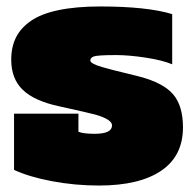

<svg xmlns="http://www.w3.org/2000/svg" viewBox="-20 -570 607 600"><path d="M289.1 9.8Q214.4 9.8 142.8 -3.7Q71.3 -17.1 23.9 -39.1V-214.8H225.1V-158.2Q240.7 -151.9 275.9 -151.9Q330.1 -151.9 330.1 -178.2Q330.1 -196.8 277.8 -211.9Q260.3 -216.8 165 -237.8Q87.4 -254.4 51.3 -289.1Q15.1 -323.7 15.1 -383.8Q15.1 -422.9 29.8 -452.6Q44.4 -482.4 76.4 -504.6Q108.4 -526.9 162.8 -538.3Q217.3 -549.8 293 -549.8Q439.5 -549.8 518.1 -525.9V-369.1Q487.8 -381.8 435.3 -389.9Q382.8 -397.9 342.8 -397.9Q285.2 -397.9 272.9 -393.6Q262.2 -389.2 262.2 -380.9Q262.2 -376 271.7 -370.8Q281.2 -365.7 299.3 -360.4Q317.4 -355 335.2 -350.6Q353 -346.2 378.2 -340.1Q403.3 -334 418 -330.1Q491.2 -310.5 521.5 -274.7Q551.8 -238.8 551.8 -171.9Q551.8 -82.5 483.6 -36.4Q415.5 9.8 289.1 9.8Z"/></svg>

Font: Kanit Black
Style: Regular
Weight: 900
Designer: Katatrad Team
Foundry: CadsonDemak
Version: Version 1.000;PS 001.000;hotconv 1.0.88;makeotf.lib2.5.64775